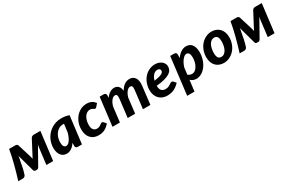

<svg xmlns="http://www.w3.org/2000/svg" viewBox="109 -1701 4541 3043"><g transform="rotate(-30 2379.0 -179.0)"><path d="M348 -256Q358.5 -220.5 364.5 -193Q369 -204 374.2 -215Q379.5 -226 386.5 -237.5L517.5 -487Q529 -505 543.5 -510.5Q558 -516 571 -516H691L627.5 0H503.5L539.5 -292Q541 -304.5 543.8 -319.2Q546.5 -334 550.5 -349L372.5 -32.5Q365.5 -21.5 355.2 -15.5Q345 -9.5 332.5 -9.5H313Q301 -9.5 292 -15.5Q283 -21.5 279 -32.5L192.5 -346Q190 -328.5 186.8 -309.8Q183.5 -291 180 -276.5Q174 -248.5 169.2 -221.8Q164.5 -195 159 -166.8Q153.5 -138.5 145.8 -107.8Q138 -77 126 -40.5Q119 -21.5 106 -10.8Q93 0 72.5 0H-11.5Q6.5 -57 24.8 -119.8Q43 -182.5 60.2 -248.2Q77.5 -314 92.8 -381.5Q108 -449 119 -516H230Q236.5 -516 243.8 -514.8Q251 -513.5 257.2 -510.5Q263.5 -507.5 268.8 -501.8Q274 -496 276.5 -487L348 -256Z M1154.5 0H1081Q1068 0 1059.2 -3.5Q1050.5 -7 1045.2 -13Q1040 -19 1038 -27Q1036 -35 1036 -44.5L1038 -97Q1005 -48.5 964.2 -20.5Q923.5 7.5 874.5 7.5Q846 7.5 820.2 -3.8Q794.5 -15 775 -37.8Q755.5 -60.5 744.2 -95.2Q733 -130 733 -176.5Q733 -223 744.5 -266.8Q756 -310.5 777.5 -349Q799 -387.5 829.8 -419.8Q860.5 -452 898.2 -475Q936 -498 980.2 -510.8Q1024.5 -523.5 1073.5 -523.5Q1109.5 -523.5 1145.5 -518.2Q1181.5 -513 1216.5 -500ZM929 -103Q947.5 -103 965.8 -116.5Q984 -130 1000 -153.5Q1016 -177 1029.5 -208.5Q1043 -240 1053 -276.5L1072 -426.5Q1067 -427 1062.5 -427Q1058 -427 1054 -427Q1014 -427 980.5 -409Q947 -391 922.8 -360Q898.5 -329 884.8 -288Q871 -247 871 -201.5Q871 -149.5 887 -126.2Q903 -103 929 -103Z M1663 -91Q1638 -63 1614.8 -44.2Q1591.5 -25.5 1567.2 -14Q1543 -2.5 1516 2.5Q1489 7.5 1456.5 7.5Q1411.5 7.5 1375.8 -7.8Q1340 -23 1314.8 -51.2Q1289.5 -79.5 1276.2 -119.5Q1263 -159.5 1263 -209Q1263 -272 1283.5 -328.8Q1304 -385.5 1340.5 -428.8Q1377 -472 1427.2 -497.5Q1477.5 -523 1537 -523Q1588.5 -523 1625 -505Q1661.5 -487 1690 -450L1645.5 -398.5Q1641 -393 1634.5 -389.2Q1628 -385.5 1620.5 -385.5Q1611.5 -385.5 1604.5 -390.2Q1597.5 -395 1588.8 -400.5Q1580 -406 1567.5 -410.8Q1555 -415.5 1534.5 -415.5Q1508.5 -415.5 1484.2 -401Q1460 -386.5 1441.5 -359.5Q1423 -332.5 1412 -294.2Q1401 -256 1401 -208Q1401 -153.5 1424.8 -125.2Q1448.5 -97 1486.5 -97Q1513 -97 1530 -104.5Q1547 -112 1559 -121Q1571 -130 1580.8 -137.5Q1590.5 -145 1603.5 -145Q1610.5 -145 1616.8 -141.8Q1623 -138.5 1628 -133L1663 -91Z M1713.5 0 1776 -516H1847Q1868.5 -516 1880.5 -505.5Q1892.5 -495 1892.5 -472L1891 -428Q1925 -476.5 1963.5 -500Q2002 -523.5 2044.5 -523.5Q2090 -523.5 2118.2 -493.5Q2146.5 -463.5 2152.5 -406Q2188 -466.5 2230.2 -495Q2272.5 -523.5 2324 -523.5Q2356.5 -523.5 2381.8 -510.5Q2407 -497.5 2423.2 -472.5Q2439.5 -447.5 2445.5 -411Q2451.5 -374.5 2445.5 -327.5L2407 0H2271L2309.5 -327.5Q2315.5 -374 2306.8 -393.2Q2298 -412.5 2274 -412.5Q2256.5 -412.5 2240.2 -403.2Q2224 -394 2209.5 -376.5Q2195 -359 2182.5 -334.2Q2170 -309.5 2161 -278L2128 0H1992L2031 -327.5Q2036.5 -374 2028.5 -393.2Q2020.5 -412.5 1996 -412.5Q1978 -412.5 1961.5 -402.8Q1945 -393 1930.2 -375Q1915.5 -357 1903.2 -331.2Q1891 -305.5 1882 -273.5L1849 0Z M2955 -392.5Q2955 -358 2941 -329Q2927 -300 2892 -277Q2857 -254 2797 -237.8Q2737 -221.5 2645.5 -212.5V-211.5Q2645.5 -97 2742 -97Q2774 -97 2794.2 -105.2Q2814.5 -113.5 2829 -123.2Q2843.5 -133 2855.8 -141.2Q2868 -149.5 2884 -149.5Q2891 -149.5 2897.2 -146.2Q2903.5 -143 2908.5 -137.5L2943.5 -95.5Q2916.5 -68.5 2891 -49.2Q2865.5 -30 2838 -17.2Q2810.5 -4.5 2780.5 1.5Q2750.5 7.5 2714.5 7.5Q2669 7.5 2631.5 -8Q2594 -23.5 2567.2 -51.8Q2540.5 -80 2525.8 -119.8Q2511 -159.5 2511 -208.5Q2511 -249.5 2520 -288.5Q2529 -327.5 2546 -362.5Q2563 -397.5 2587.2 -426.8Q2611.5 -456 2642.5 -477.2Q2673.5 -498.5 2710.2 -510.5Q2747 -522.5 2788.5 -522.5Q2829 -522.5 2860.2 -510.8Q2891.5 -499 2912.5 -480.2Q2933.5 -461.5 2944.2 -438.5Q2955 -415.5 2955 -392.5ZM2780.5 -428Q2758.5 -428 2739 -418.8Q2719.5 -409.5 2703.5 -392.8Q2687.5 -376 2675.5 -352.2Q2663.5 -328.5 2656 -299.5Q2711.5 -307.5 2745.8 -316.8Q2780 -326 2798.8 -337Q2817.5 -348 2824 -360.5Q2830.5 -373 2830.5 -387.5Q2830.5 -394.5 2827.5 -401.8Q2824.5 -409 2818.5 -414.8Q2812.5 -420.5 2803 -424.2Q2793.5 -428 2780.5 -428Z M2984 166.5 3067 -516H3137.5Q3159 -516 3171 -505.5Q3183 -495 3183 -472L3181 -411Q3217.5 -463 3262.5 -493.2Q3307.5 -523.5 3359 -523.5Q3391 -523.5 3417.2 -512Q3443.5 -500.5 3462.2 -476.8Q3481 -453 3491.2 -416.5Q3501.5 -380 3501.5 -330Q3501.5 -285.5 3492.2 -243.2Q3483 -201 3466.5 -163.5Q3450 -126 3426.8 -94.8Q3403.5 -63.5 3375.5 -40.8Q3347.5 -18 3315.8 -5.2Q3284 7.5 3250.5 7.5Q3216.5 7.5 3189.8 -4Q3163 -15.5 3142.5 -35.5L3118 166.5ZM3304.5 -417Q3286 -417 3266.8 -403.8Q3247.5 -390.5 3229.2 -367.5Q3211 -344.5 3195.2 -313.5Q3179.5 -282.5 3168.5 -247L3153.5 -123Q3169.5 -108 3189.5 -101.8Q3209.5 -95.5 3228.5 -95.5Q3258.5 -95.5 3283.8 -114.8Q3309 -134 3327 -165.2Q3345 -196.5 3355 -236Q3365 -275.5 3365 -316Q3365 -368 3348.8 -392.5Q3332.5 -417 3304.5 -417Z M3764 -96Q3793 -96 3816 -113Q3839 -130 3855 -158.8Q3871 -187.5 3879.8 -225.5Q3888.5 -263.5 3888.5 -306Q3888.5 -366 3870 -392.8Q3851.5 -419.5 3812.5 -419.5Q3784 -419.5 3760.8 -402.8Q3737.5 -386 3721.5 -357.5Q3705.5 -329 3696.8 -290.8Q3688 -252.5 3688 -210Q3688 -151 3706.5 -123.5Q3725 -96 3764 -96ZM3752 7.5Q3709 7.5 3672 -6.8Q3635 -21 3608 -48.5Q3581 -76 3565.8 -116.5Q3550.5 -157 3550.5 -209Q3550.5 -276.5 3572.5 -334.2Q3594.5 -392 3632 -434Q3669.5 -476 3719.5 -499.8Q3769.5 -523.5 3825 -523.5Q3868 -523.5 3904.8 -509.2Q3941.5 -495 3968.5 -467.2Q3995.5 -439.5 4011 -399Q4026.5 -358.5 4026.5 -306.5Q4026.5 -239.5 4004.5 -182Q3982.5 -124.5 3944.8 -82.5Q3907 -40.5 3857.2 -16.5Q3807.5 7.5 3752 7.5Z M4399.5 -256Q4410 -220.5 4416 -193Q4420.5 -204 4425.8 -215Q4431 -226 4438 -237.5L4569 -487Q4580.5 -505 4595 -510.5Q4609.5 -516 4622.5 -516H4742.5L4679 0H4555L4591 -292Q4592.5 -304.5 4595.2 -319.2Q4598 -334 4602 -349L4424 -32.5Q4417 -21.5 4406.8 -15.5Q4396.5 -9.5 4384 -9.5H4364.5Q4352.5 -9.5 4343.5 -15.5Q4334.5 -21.5 4330.5 -32.5L4244 -346Q4241.5 -328.5 4238.2 -309.8Q4235 -291 4231.5 -276.5Q4225.5 -248.5 4220.8 -221.8Q4216 -195 4210.5 -166.8Q4205 -138.5 4197.2 -107.8Q4189.5 -77 4177.5 -40.5Q4170.5 -21.5 4157.5 -10.8Q4144.5 0 4124 0H4040Q4058 -57 4076.2 -119.8Q4094.5 -182.5 4111.8 -248.2Q4129 -314 4144.2 -381.5Q4159.5 -449 4170.5 -516H4281.5Q4288 -516 4295.2 -514.8Q4302.5 -513.5 4308.8 -510.5Q4315 -507.5 4320.2 -501.8Q4325.5 -496 4328 -487L4399.5 -256Z"/></g></svg>

Font: Lato Heavy
Style: Italic
Weight: 800
Italic angle: -7°
Designer: Lukasz Dziedzic
Foundry: tyPoland Lukasz Dziedzic
Version: Version 2.007; 2014-02-27